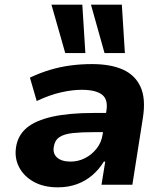

<svg xmlns="http://www.w3.org/2000/svg" viewBox="-20 -790 702 821"><path d="M227 11Q167 11 124.5 -12.5Q82 -36 61.5 -75.5Q41 -115 49 -163Q57 -212 94.5 -243.5Q132 -275 203.5 -291Q275 -307 382 -307H455L443 -225H382Q329 -225 291.5 -221Q254 -217 234 -203.5Q214 -190 210 -162Q205 -133 224.5 -116Q244 -99 282 -99Q314 -99 343 -113.5Q372 -128 393 -154.5Q414 -181 419 -216L435 -316Q443 -365 416 -385.5Q389 -406 329 -406Q289 -406 240.5 -395Q192 -384 137 -358L108 -458Q150 -478 193 -491Q236 -504 281 -510Q326 -516 373 -516Q453 -516 505.5 -492.5Q558 -469 581 -418.5Q604 -368 591 -286L546 0H414L430 -99H424Q404 -66 375 -41Q346 -16 309 -2.5Q272 11 227 11ZM427 -563 369 -770H501L514 -563ZM259 -563 200 -770H332L345 -563Z"/></svg>

Font: Nunito Sans 6pt ExtraBold
Style: Italic
Weight: 800
Italic angle: -9°
Version: Version 3.101;gftools[0.9.27]